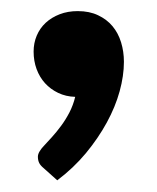

<svg xmlns="http://www.w3.org/2000/svg" viewBox="-20 -172 276 337"><path d="M56.5 123Q51 118.5 48.8 114Q46.5 109.5 46.5 103Q46.5 98.5 49.8 93.2Q53 88 57.5 83.5Q63 77.5 71 68.8Q79 60 87 49.2Q95 38.5 101.8 25.5Q108.5 12.5 112 -2Q95.5 -2.5 82 -9Q68.5 -15.5 59 -26Q49.5 -36.5 44.2 -50.8Q39 -65 39 -81.5Q39 -96.5 44.5 -109.5Q50 -122.5 60.2 -132Q70.5 -141.5 84.8 -147Q99 -152.5 116.5 -152.5Q137 -152.5 152.2 -145.2Q167.5 -138 177.5 -126Q187.5 -114 192.5 -97.8Q197.5 -81.5 197.5 -63.5Q197.5 -39 190 -11.8Q182.5 15.5 167.5 43Q152.5 70.5 130.8 96.8Q109 123 80.5 144.5Z"/></svg>

Font: LatoLatin Heavy
Style: Regular
Weight: 800
Designer: Lukasz Dziedzic with Adam Twardoch and Botio Nikoltchev
Foundry: tyPoland Lukasz Dziedzic
Version: Version 2.015; 2015-08-06; http://www.latofonts.com/